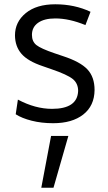

<svg xmlns="http://www.w3.org/2000/svg" viewBox="-20 -567 505 901"><path d="M173.8 314 219.7 70.8H300.8L231 314ZM229.5 11.2Q174.8 11.2 128.7 -0.5Q82.5 -12.2 53.7 -30.8L64 -99.6Q145.5 -56.2 224.1 -56.2Q343.3 -56.2 346.7 -140.1Q346.7 -175.8 321.3 -196.3Q295.9 -216.8 221.7 -242.2L181.2 -256.3Q110.8 -279.8 80.8 -314.5Q50.8 -349.1 50.3 -400.9Q50.3 -463.9 100.8 -505.4Q151.4 -546.9 239.3 -546.9Q330.1 -546.9 404.8 -511.7L380.9 -449.2Q305.2 -480.5 239.3 -480.5Q188 -480.5 158.9 -460.2Q129.9 -439.9 129.9 -403.3Q129.9 -372.1 150.9 -355.5Q171.9 -338.9 234.9 -317.4Q251 -311.5 275.4 -303.7Q356.4 -277.3 390.1 -241.5Q423.8 -205.6 423.8 -144.5Q422.9 -70.3 370.6 -29.5Q318.4 11.2 229.5 11.2Z"/></svg>

Font: Oxygen
Style: Regular
Weight: 400
Designer: Vernon Adams
Foundry: Vernon Adams
Version: Version Release 0.2.3 webfont; ttfautohint (v0.93.3-1d66) -l